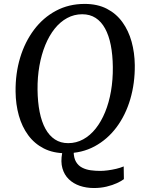

<svg xmlns="http://www.w3.org/2000/svg" viewBox="-20 -773 742 981"><path d="M460.1 187.7Q421 187.7 387.7 176.4Q354.5 165 331.4 142.6Q308.3 120.1 298.9 86.8Q289.4 53.5 297.6 9.3L356.3 3.1Q357.1 34.8 368.7 54.2Q380.3 73.6 399.6 83.5Q418.9 93.5 442.9 96.9Q467 100.2 492.7 100.2Q508.9 100.2 530.6 97.4Q552.3 94.6 574 89.5Q595.8 84.3 612 77.3L613 142.3Q600.7 151.9 577.9 162.5Q555.1 173.1 524.8 180.4Q494.5 187.7 460.1 187.7ZM316.4 10Q251.9 10 203.9 -14.5Q155.9 -39 124.1 -82.3Q92.3 -125.5 76.3 -182.6Q60.3 -239.7 59.6 -304.9Q58.5 -397.5 83 -478.5Q107.5 -559.5 154.1 -621.3Q200.6 -683.1 266.1 -718Q331.6 -753 412.6 -753Q478 -753 526 -728.2Q574 -703.4 605.3 -660Q636.7 -616.6 652.3 -560.3Q667.9 -504 668.7 -440.6Q669.7 -348.4 645.8 -266.8Q621.9 -185.3 575.7 -123.2Q529.4 -61 463.9 -25.5Q398.3 10 316.4 10ZM328.3 -41.6Q369.6 -41.6 405.2 -61.1Q440.8 -80.6 469 -116.2Q497.2 -151.8 517.1 -200.3Q537 -248.8 547.1 -307.3Q557.2 -365.7 556.5 -430.7Q555.8 -492.7 546 -542.4Q536.2 -592.1 516.9 -627.3Q497.6 -662.6 468.6 -681.4Q439.6 -700.2 400.1 -700.2Q358.9 -700.2 323.2 -680.9Q287.5 -661.5 259.4 -626.4Q231.3 -591.2 211.5 -543Q191.7 -494.7 181.4 -436.7Q171.1 -378.7 171.8 -314.2Q172.6 -251.2 182.6 -200.9Q192.7 -150.5 212.2 -114.9Q231.8 -79.4 260.8 -60.5Q289.7 -41.6 328.3 -41.6Z"/></svg>

Font: Merriweather Light
Style: Italic
Weight: 300
Italic angle: -7.8°
Designer: Eben Sorkin
Foundry: Eben Sorkin
Version: Version 2.101